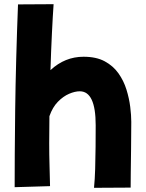

<svg xmlns="http://www.w3.org/2000/svg" viewBox="-20 -825 697 917"><path d="M50 69Q50 8 50.5 -87.5Q51 -183 52.5 -300Q54 -417 57.5 -546Q61 -675 66 -804L236 -805Q232 -748 228 -666Q224 -584 221 -490Q290 -554 379 -554Q440 -554 480.5 -532Q521 -510 546 -474.5Q571 -439 584 -397Q597 -355 602 -314.5Q607 -274 607 -243Q607 -177 606 -112Q605 -47 604.5 2Q604 51 604 71L429 72Q433 33 434.5 -18Q436 -69 436.5 -123.5Q437 -178 437 -227Q437 -389 361 -389Q338 -389 310 -377Q282 -365 256.5 -339Q231 -313 216 -270Q215 -204 215 -142Q215 -85 216.5 -35.5Q218 14 219 64Z"/></svg>

Font: KN Bobohei
Style: Bold
Weight: 700
Designer: Kingnam Type Foundry
Version: Version 1.710;March 18, 2023